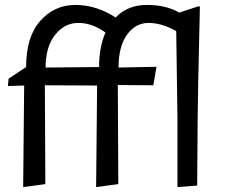

<svg xmlns="http://www.w3.org/2000/svg" viewBox="-20 -754 913 779"><path d="M74 5 78 -407 12 -405 15 -435 86 -482Q86 -605 143.5 -669.5Q201 -734 286 -734Q371 -734 449 -683Q498 -734 576 -734Q654 -734 707 -703L787 -729L791 -727Q782 -342 782 -276L780 -1L700 5V-278Q700 -284 695 -628Q636 -661 583 -661Q530 -661 495.5 -613.5Q461 -566 461 -480L615 -483L602 -408L458 -409L460 -7L370 5L374 -407L162 -408L164 -7ZM408 -622Q354 -661 298 -661Q242 -661 203.5 -612.5Q165 -564 165 -480L382 -482Q382 -563 408 -622Z"/></svg>

Font: Fresca
Style: Regular
Weight: 400
Designer: Iván Moreno
Foundry: Fontstage
Version: Version 1.001